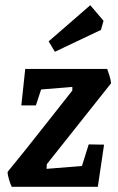

<svg xmlns="http://www.w3.org/2000/svg" viewBox="-20 -718 452 738"><path d="M321 -163 380 -162 356 0H25Q20 -10 14.5 -28.5Q9 -47 9 -57Q63 -122 187 -280L258 -370V-384L138 -374L118 -313H62L77 -453H392Q396 -443 401 -426.5Q406 -410 407 -398L160 -87L159 -69L295 -80ZM167 -559 327 -698 378 -638 368 -603 191 -519Z"/></svg>

Font: Grenze SemiBold
Style: Italic
Weight: 600
Italic angle: -10°
Designer: Renata Polastri
Foundry: Omnibus-Type
Version: Version 1.002; ttfautohint (v1.8)